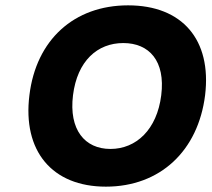

<svg xmlns="http://www.w3.org/2000/svg" viewBox="-20 -686 794 718"><path d="M747 -330C772 -537 662 -666 459 -666C257 -666 115 -537 90 -330C64 -122 174 12 376 12C579 12 721 -122 747 -330ZM253 -330C269 -458 344 -525 441 -525C538 -525 599 -458 583 -330C567 -201 489 -129 393 -129C297 -129 237 -201 253 -330Z"/></svg>

Font: Falling Sky
Style: ExBdObl
Weight: 400
Designer: Paul D. Hunt
Foundry: Adobe Systems Incorporated
Version: Version 1.02